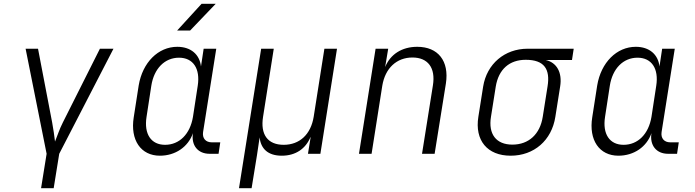

<svg xmlns="http://www.w3.org/2000/svg" viewBox="-20 -805 3640 1005"><path d="M195 180H261L290 0L574 -550H503L309 -164C291 -129 280 -93 268 -64C265 -93 259 -129 253 -164L179 -550H114L224 0Z M907 -645H975L1109 -785H1035ZM817 10C898 10 965 -36 990 -108C980 -45 1015 0 1077 0H1124L1133 -60H1088C1057 -60 1038 -81 1043 -114L1112 -550H1046L1032 -457C1025 -520 979 -560 908 -560C808 -560 726 -478 706 -358L680 -191C661 -72 717 10 817 10ZM844 -47C771 -47 733 -103 747 -193L772 -356C786 -446 842 -503 917 -503C991 -503 1029 -446 1015 -356L990 -193C975 -103 919 -47 844 -47Z M1231 180H1297L1325 8L1339 -86C1345 -27 1382 10 1455 10C1528 10 1580 -27 1605 -87H1606L1592 0H1657L1744 -550H1678L1622 -194C1607 -101 1548 -47 1465 -47C1381 -47 1342 -101 1357 -194L1413 -550H1347Z M1859 0H1925L1981 -356C1996 -448 2056 -504 2139 -504C2219 -504 2261 -451 2246 -358L2189 0H2255L2314 -368C2332 -486 2273 -560 2164 -560C2084 -560 2023 -521 1996 -454L2012 -550H1946Z M2653 10C2775 10 2868 -70 2887 -194L2912 -352C2924 -426 2894 -478 2836 -491H2974L2983 -550H2742C2621 -550 2528 -470 2509 -352L2484 -194C2464 -70 2531 10 2653 10ZM2662 -48C2577 -48 2535 -103 2550 -194L2575 -352C2590 -443 2647 -492 2732 -492C2829 -492 2861 -443 2846 -352L2821 -194C2807 -103 2748 -48 2662 -48Z M3217 10C3298 10 3365 -36 3390 -108C3380 -45 3415 0 3477 0H3524L3533 -60H3488C3457 -60 3438 -81 3443 -114L3512 -550H3446L3432 -457C3425 -520 3379 -560 3308 -560C3208 -560 3126 -478 3106 -358L3080 -191C3061 -72 3117 10 3217 10ZM3244 -47C3171 -47 3133 -103 3147 -193L3172 -356C3186 -446 3242 -503 3317 -503C3391 -503 3429 -446 3415 -356L3390 -193C3375 -103 3319 -47 3244 -47Z"/></svg>

Font: JetBrains Mono ExtraLight
Style: Italic
Weight: 240
Italic angle: -9°
Monospace: yes
Designer: Philipp Nurullin, Konstantin Bulenkov
Foundry: JetBrains
Version: Version 2.305